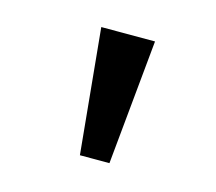

<svg xmlns="http://www.w3.org/2000/svg" viewBox="-52 -791 431 383"><g transform="rotate(15 163.0 -600.0)"><path d="M140 -471 115 -729H226L201 -471Z"/></g></svg>

Font: hexugurmukhi05
Style: Book
Weight: 400
Designer: Jelle Bosma - Monotype Design Team
Foundry: Monotype Imaging Inc.
Version: Version 2.003